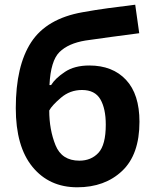

<svg xmlns="http://www.w3.org/2000/svg" viewBox="-20 -785 658 815"><path d="M47 -326Q47 -163 118 -76.5Q189 10 308 10Q425 10 498.5 -59.5Q572 -129 572 -268Q572 -385 515 -446Q458 -507 359 -507Q296 -507 255 -479.5Q214 -452 197 -424H190Q195 -527 232.5 -564Q270 -601 343 -613Q389 -620 454 -628.5Q519 -637 571 -644L554 -765Q496 -758 440.5 -750.5Q385 -743 330 -733Q178 -706 112.5 -606Q47 -506 47 -326ZM317 -103Q242 -103 215.5 -169Q189 -235 189 -316Q200 -337 238.5 -370Q277 -403 328 -403Q383 -403 406 -363.5Q429 -324 429 -256Q429 -170 398 -136.5Q367 -103 317 -103Z"/></svg>

Font: Noto Sans UI
Style: Bold
Weight: 700
Designer: Monotype Design Team
Foundry: Monotype Imaging Inc.
Version: Version 1.901